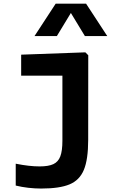

<svg xmlns="http://www.w3.org/2000/svg" viewBox="-20 -838 660 1067"><path d="M208.4 209.8Q173.5 209.8 137.1 205.6Q100.8 201.5 67.4 193.2V71.7Q142.2 86.8 200.5 86.8Q249.6 86.8 276.6 74.1Q303.7 61.4 315.2 30.9Q326.8 0.4 326.8 -55.9V-455.8L349.3 -417.5H97.6V-534.2L454.3 -547.1L470.5 -531L470.1 -60.8Q470.1 48 446.1 105.8Q422.2 163.5 366.6 186.6Q311.1 209.8 208.4 209.8ZM289.5 -817.7H458.3L576.2 -637.4H451.9L357.4 -793.1H390.4L295.9 -637.4H171.7Z"/></svg>

Font: Monaspace Neon Var ExtraLight
Style: Regular
Weight: 200
Designer: Riley Cran and the Lettermatic Team
Version: Version 1.200 (Monaspace Neon Var)